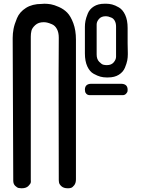

<svg xmlns="http://www.w3.org/2000/svg" viewBox="-20 -814 753 1029"><path d="M503 -304H485H462Q450 -304 443 -311Q436 -318 436 -326L435 -333Q435 -365 470 -365H472H485H614H627H628Q664 -365 664 -333Q664 -330 663.5 -325Q663 -320 656 -312Q649 -304 637 -304H614ZM553 -465Q577 -465 589.5 -480Q602 -495 602 -510V-525V-582V-637V-671Q602 -690 595 -702.5Q588 -715 577 -719.5Q566 -724 560 -725.5Q554 -727 548 -727H547Q523 -727 510.5 -712.5Q498 -698 498 -683V-668V-634V-522Q498 -497 511.5 -483Q525 -469 534.5 -467Q544 -465 552 -465ZM665 -530V-522Q665 -506 662 -490Q659 -474 649.5 -451Q640 -428 617 -413.5Q594 -399 560 -399H550Q534 -399 518.5 -403Q503 -407 482 -418.5Q461 -430 448 -458Q435 -486 435 -528V-637V-663V-670Q435 -686 438 -702Q441 -718 450.5 -741.5Q460 -765 483 -779.5Q506 -794 540 -794H550Q565 -794 581 -790Q597 -786 617.5 -774Q638 -762 651 -734Q664 -706 664 -664V-582ZM295 151 294 -405 295 -612Q295 -640 285 -658.5Q275 -677 258.5 -684Q242 -691 232.5 -693Q223 -695 215 -695H214Q186 -695 169 -679.5Q152 -664 148.5 -649Q145 -634 145 -618V-608V-405V-256V151Q146 156 145 163.5Q144 171 132 183Q120 195 96 195H95Q88 195 80 193.5Q72 192 61.5 182Q51 172 51 154V144L48 -600V-611Q48 -634 52.5 -658.5Q57 -683 71 -716.5Q85 -750 119 -771.5Q153 -793 203 -793Q209 -794 218 -794Q235 -794 252.5 -791Q270 -788 296 -776.5Q322 -765 340.5 -746Q359 -727 373 -689.5Q387 -652 387 -602V147Q387 167 378 178.5Q369 190 361.5 192.5Q354 195 346 195H343Q321 195 309 184Q297 173 296 162Z"/></svg>

Font: Soda Fountain
Style: Regular
Weight: 400
Version: Version 1.0